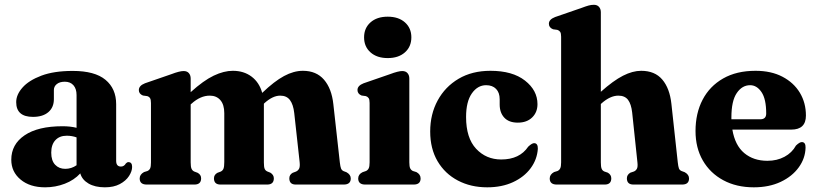

<svg xmlns="http://www.w3.org/2000/svg" viewBox="-20 -769 3402 800"><path d="M27 -103.5Q27 -167.5 82.5 -205.2Q138 -243 240.5 -243Q273.5 -243 299 -236.5V-373Q299 -399 286 -413.8Q273 -428.5 250 -428.5Q229 -428.5 216.8 -418.8Q204.5 -409 204.5 -394V-356Q204.5 -321.5 181.5 -301.8Q158.5 -282 117.5 -282Q47.5 -282 47.5 -343.5Q47.5 -374.5 73.8 -404.2Q100 -434 152.5 -453.8Q205 -473.5 283 -473.5Q375 -473.5 419.5 -436.5Q464 -399.5 464 -335V-99Q464 -75 484 -75Q497 -75 504.5 -88Q509.5 -93.5 515 -93.5Q530.5 -93.5 530.5 -73.5Q530.5 -55.5 517.5 -35.5Q504.5 -15.5 479.2 -2Q454 11.5 417 11.5Q376 11.5 349 -4.2Q322 -20 314.5 -46.5Q289 -18.5 250 -3.5Q211 11.5 168 11.5Q104.5 11.5 65.8 -20.8Q27 -53 27 -103.5ZM193.5 -133Q193.5 -99.5 209.8 -82.5Q226 -65.5 252 -65.5Q277.5 -65.5 299 -80.5V-196.5Q280 -203.5 258 -203.5Q228 -203.5 210.8 -185Q193.5 -166.5 193.5 -133Z M774.5 -441.5V-385Q828 -433.5 870.5 -453.8Q913 -474 950 -474Q996 -474 1028.2 -449.8Q1060.5 -425.5 1072.5 -382Q1123 -430.5 1163.5 -452.2Q1204 -474 1242 -474Q1298 -474 1330 -437Q1362 -400 1369 -334.5L1396 -92Q1398 -74.5 1401 -67Q1404 -59.5 1411.5 -56L1423.5 -51.5Q1441.5 -41.5 1441.5 -25.5Q1441.5 0 1412 0H1212.5Q1185.5 0 1185.5 -26Q1185.5 -41 1199.5 -49L1213 -54Q1222 -58 1226.2 -66.2Q1230.5 -74.5 1228.5 -93.5L1206 -298Q1202 -333.5 1188.2 -352Q1174.5 -370.5 1147.5 -370.5Q1116 -370.5 1081 -338.5L1079.5 -336.5Q1079.5 -333 1079.5 -329V-92Q1079.5 -73 1082.8 -65.5Q1086 -58 1094 -54.5L1106.5 -49.5Q1121 -40.5 1121 -26Q1121 0 1093 0H899Q871.5 0 871.5 -26Q871.5 -41 886 -49L899.5 -54Q908 -58 911.2 -66.2Q914.5 -74.5 914.5 -94V-297.5Q914.5 -333 898.2 -351.8Q882 -370.5 854 -370.5Q815 -370.5 778 -337L774.5 -334V-92.5Q774.5 -74 778 -66Q781.5 -58 789 -54.5L803.5 -49Q818 -41 818 -26Q818 0 790 0H591.5Q562 0 562 -25.5Q562 -42 580 -52L594.5 -56.5Q602 -60 605.5 -67.2Q609 -74.5 609 -92V-339.5Q609 -354 605.2 -360Q601.5 -366 593.5 -368.5L575.5 -371Q558.5 -378 558.5 -393.5Q558.5 -412 584 -422L694 -460Q728 -473 745 -473Q759.5 -473 767 -464.2Q774.5 -455.5 774.5 -441.5Z M1595.5 -527Q1550.5 -527 1523.8 -550.8Q1497 -574.5 1497 -613.5Q1497 -652 1523.8 -675.8Q1550.5 -699.5 1595.5 -699.5Q1640.5 -699.5 1667.2 -675.8Q1694 -652 1694 -613.5Q1694 -574.5 1667.2 -550.8Q1640.5 -527 1595.5 -527ZM1685.5 -442V-92.5Q1685.5 -75 1689.2 -67.5Q1693 -60 1700.5 -56.5L1715 -52Q1732.5 -42.5 1732.5 -25.5Q1732.5 0 1703.5 0H1502Q1472.5 0 1472.5 -25.5Q1472.5 -42.5 1490.5 -51.5L1505 -56.5Q1512.5 -60 1516.2 -67.5Q1520 -75 1520 -92.5V-340Q1520 -354.5 1516 -360.2Q1512 -366 1504.5 -368.5L1486.5 -371Q1469.5 -378 1469.5 -394Q1469.5 -412 1495 -422L1605 -460Q1639.5 -473 1656 -473Q1670.5 -473 1678 -464.2Q1685.5 -455.5 1685.5 -442Z M2219.5 -335Q2219.5 -301 2197.2 -279.5Q2175 -258 2137.5 -258Q2100.5 -258 2081.2 -278.8Q2062 -299.5 2062 -333.5V-355.5Q2062 -383 2047 -398.5Q2032 -414 2005.5 -414Q1970 -414 1946 -379.8Q1922 -345.5 1922 -281.5Q1922 -194 1963.8 -149.2Q2005.5 -104.5 2068.5 -104.5Q2145 -104.5 2181 -158Q2197 -173 2206 -172.5Q2221.5 -172 2221 -149Q2218 -104.5 2191 -68Q2164 -31.5 2117.5 -10Q2071 11.5 2010 11.5Q1941.5 11.5 1887.8 -16.8Q1834 -45 1803.2 -97.2Q1772.5 -149.5 1772.5 -221Q1772.5 -293 1803.5 -350.2Q1834.5 -407.5 1890.8 -440.8Q1947 -474 2023.5 -474Q2115.5 -474 2167.5 -433.2Q2219.5 -392.5 2219.5 -335Z M2483.5 -718V-386.5Q2535.5 -433 2575.8 -453.5Q2616 -474 2651.5 -474Q2708.5 -474 2739.5 -437.5Q2770.5 -401 2777.5 -336.5L2804 -93Q2806 -75 2808.8 -67.5Q2811.5 -60 2819.5 -56.5L2833 -51.5Q2851 -41.5 2851 -25.5Q2851 0 2822 0H2619.5Q2592 0 2592 -26Q2592 -41 2606.5 -49.5L2621.5 -54.5Q2629.5 -58 2633.8 -66Q2638 -74 2636 -92L2614 -300.5Q2610 -335.5 2596.8 -353Q2583.5 -370.5 2556.5 -370.5Q2522.5 -370.5 2486 -338L2483.5 -335.5V-92.5Q2483.5 -74 2486.8 -66Q2490 -58 2498 -54.5L2512.5 -49.5Q2527 -41 2527 -26Q2527 0 2499.5 0H2300Q2270.5 0 2270.5 -25.5Q2270.5 -42 2288.5 -52L2303 -56.5Q2310.5 -60 2314.2 -67.5Q2318 -75 2318 -92.5V-616Q2318 -630.5 2314 -636.2Q2310 -642 2302.5 -644.5L2284.5 -647Q2267 -654 2267 -670Q2267 -688 2293 -698L2403 -736Q2421.5 -743 2432.5 -746Q2443.5 -749 2454.5 -749Q2468.5 -749 2476 -740.2Q2483.5 -731.5 2483.5 -718Z M3338 -287.5Q3338 -229 3277 -229H3031.5Q3042.5 -163.5 3081 -131.2Q3119.5 -99 3177.5 -99Q3217.5 -99 3248.8 -115.8Q3280 -132.5 3296.5 -162.5Q3312 -177.5 3321.5 -177Q3337 -176.5 3336.5 -154Q3335.5 -109.5 3308.2 -71.8Q3281 -34 3232.8 -11.2Q3184.5 11.5 3121 11.5Q3048.5 11.5 2993.8 -18Q2939 -47.5 2908.5 -100.2Q2878 -153 2878 -223Q2878 -297 2907.5 -353.5Q2937 -410 2993 -442Q3049 -474 3128 -474Q3193.5 -474 3240.5 -449.2Q3287.5 -424.5 3312.8 -382.5Q3338 -340.5 3338 -287.5ZM3027.5 -280Q3027.5 -275.5 3027.5 -272H3148Q3172.5 -272 3172.5 -296Q3172.5 -356.5 3153 -385.2Q3133.5 -414 3105.5 -414Q3072 -414 3049.8 -381.2Q3027.5 -348.5 3027.5 -280Z"/></svg>

Font: Fraunces 72pt Soft
Style: Bold
Weight: 700
Version: Version 1.000;[b76b70a41]